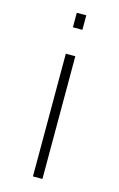

<svg xmlns="http://www.w3.org/2000/svg" viewBox="-117 -612 527 850"><g transform="rotate(15 147.0 -187.0)"><path d="M125 -562.5H168.5V-496H125ZM125 -375H168.5V187.5H125Z"/></g></svg>

Font: Russisch Sans ExtraLight
Style: Regular
Weight: 200
Width: 4
Designer: Michael Sharanda (font) & Cristiano Sobral (main changes)
Foundry: Michael Sharanda
Version: Version 2.00;September 8, 2020;FontCreator 13.0.0.2681 64-bi